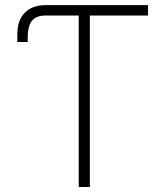

<svg xmlns="http://www.w3.org/2000/svg" viewBox="-20 -748 661 768"><path d="M260.3 -727.5V-686H162.6Q136.7 -686 120.8 -676.3Q105 -666.5 97.9 -646.7Q90.8 -627 90.8 -597.7V-580.1H49.3V-611.3Q49.3 -666 78.6 -696.5Q107.9 -727.1 161.6 -727.5ZM571.8 -727.5V-686H339.4V0H294.9V-686H195.8V-727.5Z"/></svg>

Font: Inter Tight ExtraLight
Style: Regular
Weight: 250
Designer: Rasmus Andersson
Foundry: rsms
Version: Version 3.004